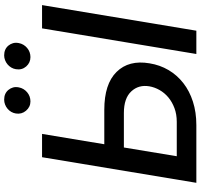

<svg xmlns="http://www.w3.org/2000/svg" viewBox="-40 -906 946 905"><g transform="rotate(-90 432.5 -453.0)"><path d="M23.8 0 144.5 -727.3H254.3L205.6 -433.9H367.9Q489.7 -433.9 546.5 -376.1Q603.7 -318.2 587 -220.5Q579.2 -171.9 555.4 -131.4Q531.6 -90.9 494.1 -61.6Q456.7 -32.3 406.6 -16.2Q356.5 0 296.2 0ZM631 0 751.8 -727.3H861.5L740.8 0ZM149.1 -92.3H311.4Q346.9 -92.3 375.9 -103.2Q404.8 -114 426.3 -131.9Q447.8 -149.9 461.1 -173.3Q474.4 -196.7 478.7 -221.9Q486.9 -272 454.9 -306.5Q422.6 -341.6 352.6 -341.6H190.3ZM559.3 -850.5Q561.1 -862.2 567.1 -872.3Q573.2 -882.5 582 -889.9Q590.9 -897.4 601.9 -901.6Q612.9 -905.9 624.6 -905.9Q653.8 -905.9 670.5 -886Q678.6 -876.1 682 -864Q685.4 -851.9 682.5 -837Q680.4 -825.3 674.4 -815.2Q668.3 -805 659.4 -797.6Q650.6 -790.1 639.6 -786Q628.6 -782 616.5 -782Q589.8 -782 572.1 -802.2Q554.7 -822.4 559.3 -850.5ZM350.5 -850.5Q352.3 -862.2 358.1 -872.3Q364 -882.5 372.9 -889.9Q381.7 -897.4 392.8 -901.6Q403.8 -905.9 415.8 -905.9Q445 -905.9 461.6 -886Q469.8 -876.1 473.2 -864Q476.6 -851.9 473.7 -837Q471.6 -825.3 465.6 -815.2Q459.5 -805 450.6 -797.6Q441.8 -790.1 430.8 -786Q419.7 -782 407.7 -782Q381.4 -782 363.6 -802.9Q346.2 -823.5 350.5 -850.5Z"/></g></svg>

Font: Inter P Medium
Style: Italic
Weight: 500
Italic angle: 9.39999°
Designer: Rasmus Andersson
Foundry: rsms
Version: Version 3.018;git-588b23468